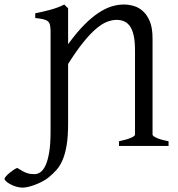

<svg xmlns="http://www.w3.org/2000/svg" viewBox="-130 -650 794 855"><path d="M399.9 0V-21Q433.1 -27.8 452.1 -35.9Q471.2 -43.9 471.2 -50.8V-425.8Q471.2 -465.8 465.3 -491.9Q459.5 -518.1 448.5 -533.4Q437.5 -548.8 422.4 -555.2Q407.2 -561.5 389.2 -561.5Q369.6 -561.5 347.4 -553.2Q325.2 -544.9 299.1 -522.9Q272.9 -501 241.9 -462.9Q210.9 -424.8 173.3 -365.2V-100.1Q173.3 -42 166.7 -3.2Q160.2 35.6 148.7 62.5Q137.2 89.4 121.1 107.2Q105 125 85.9 140.6Q72.8 150.9 56.6 159.2Q40.5 167.5 24.7 173.3Q8.8 179.2 -5.6 182.4Q-20 185.5 -29.3 185.5Q-43.9 185.5 -58.6 180.9Q-73.2 176.3 -84.5 170.2Q-95.7 164.1 -102.8 157.5Q-109.9 150.9 -109.9 146.5Q-109.9 142.6 -103.5 135.3Q-97.2 127.9 -88.4 120.6Q-79.6 113.3 -69.8 106.7Q-60.1 100.1 -53.2 97.7Q-39.6 106.4 -29.3 112.1Q-19 117.7 -10.3 120.6Q-1.5 123.5 6.6 124.5Q14.6 125.5 23.9 125.5Q36.6 125.5 49.3 117.2Q62 108.9 72.3 87.6Q82.5 66.4 88.9 29.3Q95.2 -7.8 95.2 -64.9V-513.7Q94.7 -529.3 92.5 -539.1Q90.3 -548.8 83.5 -554.9Q76.7 -561 63.2 -564.2Q49.8 -567.4 26.9 -569.8V-590.8Q60.1 -597.2 95 -606.7Q129.9 -616.2 156.2 -629.9L173.3 -612.8V-453.1Q210.9 -504.9 244.6 -538.8Q278.3 -572.8 309.1 -593Q339.8 -613.3 367.7 -621.6Q395.5 -629.9 421.9 -629.9Q442.9 -629.9 465.3 -623.5Q487.8 -617.2 506.6 -600.3Q525.4 -583.5 537.4 -554.2Q549.3 -524.9 549.3 -479V-50.8Q549.3 -44.4 567.1 -36.1Q585 -27.8 620.6 -21V0Z"/></svg>

Font: Gentium Plus Afr
Style: Regular
Weight: 400
Designer: J. Victor Gaultney, Annie Olsen, Iska Routamaa, Becca Hirsbrunner
Foundry: SIL International
Version: Version 5.000